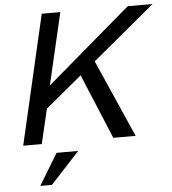

<svg xmlns="http://www.w3.org/2000/svg" viewBox="-60 -744 912 1020"><g transform="rotate(-5 396.0 -234.5)"><path d="M41.5 0 200.7 -689.9H299.8L210.4 -306.2L659.2 -689.9H792L459 -413.1L641.1 0H522L377.9 -345.7L184.1 -185.1L140.6 0ZM113.3 220.7 214.8 53.2H330.1L175.3 220.7Z"/></g></svg>

Font: HK Grotesk Medium Italic
Style: Regular
Weight: 500
Italic angle: -13°
Designer: Alfredo Marco Pradil and Stefan Peev
Foundry: Hanken Design Co.
Version: Version 1.000;PS 001.000;hotconv 1.0.88;makeotf.lib2.5.64775